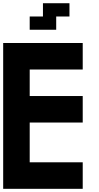

<svg xmlns="http://www.w3.org/2000/svg" viewBox="-20 -1187 623 1207"><path d="M0 0V-916.7H500V-750H166.7V-583.3H500V-416.7H166.7V-166.7H500V0ZM250 -1083.3V-1166.7H416.7V-1083.3H333.3V-1000H166.7V-1083.3Z"/></svg>

Font: Galmuri11 Bold
Style: Regular
Weight: 700
Designer: Lee Minseo (quiple)
Version: Version 2.397;hotconv 1.1.1;makeotfexe 2.6.0 DEVELOPMENT